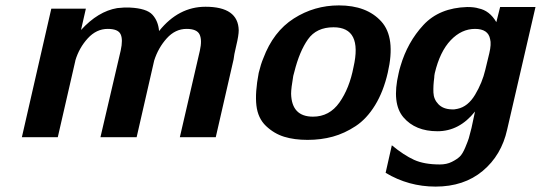

<svg xmlns="http://www.w3.org/2000/svg" viewBox="-20 -508 2003 711"><path d="M61 0 170 -476H298L280 -397Q343 -466 414 -478Q439 -481 461 -480Q523 -477 544.5 -453.5Q566 -430 569 -393Q641 -483 741 -483Q862 -483 864 -396Q864 -377 855 -339.5Q846 -302 845 -288L779 0H646L720 -320Q729 -360 719 -380.5Q709 -401 671 -401Q629 -401 597.5 -366Q566 -331 551 -284L486 0H352L427 -321Q436 -362 426.5 -381.5Q417 -401 379 -401Q337 -401 305 -366Q273 -331 259 -284V-283L194 0Z M938 -238Q946 -271 955 -292Q992 -391 1068 -439.5Q1144 -488 1235 -488Q1338 -488 1392 -428.5Q1446 -369 1416 -239Q1400 -169 1369 -118.5Q1338 -68 1297 -41Q1256 -14 1212.5 -2Q1169 10 1119 10Q1070 10 1032.5 -1.5Q995 -13 965 -41.5Q935 -70 929.5 -117.5Q924 -165 938 -238ZM1070 -242 1066 -227Q1058 -181 1058 -161Q1060 -76 1139 -76Q1200 -76 1237 -128.5Q1274 -181 1289 -259Q1323 -407 1215 -407Q1152 -407 1120.5 -362.5Q1089 -318 1070 -242Z M1456 -236Q1457 -240 1459 -249Q1461 -258 1463 -263Q1489 -352 1548 -415.5Q1607 -479 1710 -482Q1737 -482 1752 -477Q1793 -469 1818 -426L1832 -482H1963L1858 -28Q1837 67 1767.5 125Q1698 183 1593 183Q1493 183 1408 132L1431 30Q1476 67 1513.5 84Q1551 101 1609 101Q1634 101 1653 91.5Q1672 82 1682.5 72Q1693 62 1703 38Q1713 14 1716 4Q1719 -6 1726 -34L1739 -95Q1681 -22 1600 -22Q1518 -22 1474 -73.5Q1430 -125 1456 -236ZM1590 -237Q1588 -227 1588 -220Q1584 -191 1585 -165.5Q1586 -140 1603.5 -122Q1621 -104 1652 -103Q1662 -102 1674 -105Q1713 -113 1739.5 -157.5Q1766 -202 1777 -249L1792 -311Q1800 -345 1795 -363Q1788 -401 1739 -401Q1689 -401 1649 -359Q1609 -317 1590 -237Z"/></svg>

Font: Coval
Style: ExtraBold Italic
Weight: 800
Foundry: Context Ltd
Version: Version 001.000